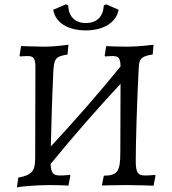

<svg xmlns="http://www.w3.org/2000/svg" viewBox="-20 -852 793 884"><path d="M375 -712C457 -712 516 -749 526 -807L469 -832L458 -827C455 -775 426 -746 375 -746C326 -746 296 -775 294 -827L283 -832L225 -807C235 -748 292 -712 375 -712ZM694 -47C694 -47 669 -44 649 -44C614 -44 605 -58 605 -112C605 -195 611 -398 619 -544C621 -582 633 -594 683 -601L687 -646C687 -646 615 -637 567 -637C535 -637 469 -639 469 -640L462 -596L464 -592C464 -592 486 -594 498 -594C527 -594 534 -584 535 -546C431 -418 324 -296 214 -178C216 -269 220 -406 225 -511C228 -581 233 -592 291 -601L295 -646C295 -646 231 -637 188 -637C150 -637 77 -640 77 -640L70 -596L72 -592C72 -592 94 -594 106 -594C136 -594 143 -583 143 -540L142 -120C141 -64 126 -46 64 -34L58 12C60 7 152 0 210 0C245 0 295 2 295 3L304 -43L302 -47C302 -47 277 -44 257 -44C225 -44 215 -55 213 -97C317 -224 424 -347 535 -466L534 -150C534 -62 521 -44 458 -43L449 2C449 2 529 0 564 0C608 0 687 3 687 3L696 -43Z"/></svg>

Font: Alegreya SC
Style: Regular
Weight: 400
Designer: Juan Pablo del Peral
Foundry: Huerta Tipografica
Version: Version 2.007;PS 002.007;hotconv 1.0.88;makeotf.lib2.5.64775